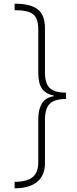

<svg xmlns="http://www.w3.org/2000/svg" viewBox="-20 -852 418 1038"><path d="M337 -317Q276 -317 249.5 -291.5Q223 -266 223 -204V30Q223 97 180.5 131.5Q138 166 59 166V131Q125 131 156 106Q187 81 187 24V-209Q187 -260 206 -292Q225 -324 271 -332V-335Q226 -345 206.5 -373.5Q187 -402 187 -457V-692Q187 -753 159 -775Q131 -797 59 -797V-832Q144 -832 183.5 -802Q223 -772 223 -698V-461Q223 -400 249.5 -375.5Q276 -351 337 -351Z"/></svg>

Font: Noto Sans Devanagari ExtraLight
Style: Regular
Weight: 200
Designer: Jelle Bosma - Monotype Design Team
Foundry: Monotype Imaging Inc.
Version: Version 2.004; ttfautohint (v1.8.4.7-5d5b)